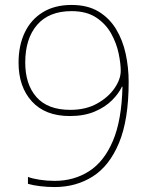

<svg xmlns="http://www.w3.org/2000/svg" viewBox="-20 -744 610 776"><path d="M500 -413Q500 -260 461 -166.5Q422 -73 354.5 -30.5Q287 12 201 12Q172 12 142.5 8.5Q113 5 93 -1V-29Q111 -22 140.5 -17.5Q170 -13 201 -13Q279 -13 340 -52Q401 -91 436.5 -175Q472 -259 475 -394H473Q460 -366 432.5 -338.5Q405 -311 362.5 -293Q320 -275 262 -275Q163 -275 109 -334Q55 -393 55 -491Q55 -560 80 -612.5Q105 -665 153 -694.5Q201 -724 269 -724Q334 -724 378 -697.5Q422 -671 449 -626.5Q476 -582 488 -526.5Q500 -471 500 -413ZM269 -699Q178 -699 130 -643.5Q82 -588 82 -491Q82 -403 127.5 -351.5Q173 -300 264 -300Q327 -300 372.5 -325.5Q418 -351 443 -387.5Q468 -424 468 -458Q468 -487 459.5 -528Q451 -569 429.5 -608Q408 -647 369 -673Q330 -699 269 -699Z"/></svg>

Font: Noto Sans Myanmar UI Thin
Style: Regular
Weight: 100
Designer: Monotype Design Team
Foundry: Monotype Imaging Inc.
Version: Version 2.103; ttfautohint (v1.8.4.7-5d5b)